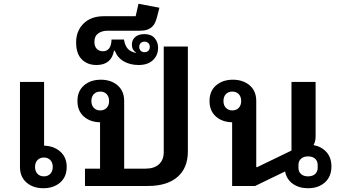

<svg xmlns="http://www.w3.org/2000/svg" viewBox="-20 -987 1814 1019"><path d="M210 12Q156 12 121 -18Q86 -48 86 -101V-552H214V-214Q267 -212 300.5 -182Q334 -152 334 -101Q334 -48 299 -18Q264 12 210 12ZM213 -51Q234 -51 247 -64.5Q260 -78 260 -101Q260 -124 247 -137.5Q234 -151 213 -151Q192 -151 179 -137.5Q166 -124 166 -101Q166 -78 179 -64.5Q192 -51 213 -51Z M511 -92V-338Q458 -339 424.5 -369Q391 -399 391 -451Q391 -504 426 -534Q461 -564 515 -564Q569 -564 604 -534Q639 -504 639 -451V-92H753Q798 -92 823.5 -115Q849 -138 849 -180V-740H977V-183Q977 -95 921.5 -47.5Q866 0 766 0H431V-92ZM512 -401Q533 -401 546 -414.5Q559 -428 559 -451Q559 -474 546 -487.5Q533 -501 512 -501Q491 -501 478 -487.5Q465 -474 465 -451Q465 -428 478 -414.5Q491 -401 512 -401Z M492 -642Q444 -642 414 -672Q384 -702 384 -762Q384 -823 423.5 -862Q463 -901 532 -901H700L715 -967L826 -946L814 -899Q810 -883 804 -869Q798 -855 787.5 -845Q777 -835 761.5 -829.5Q746 -824 722 -824H551Q521 -824 501 -809.5Q481 -795 481 -765Q481 -741 493.5 -728Q506 -715 526 -715Q570 -715 572 -777H638Q643 -745 658 -728.5Q673 -712 702 -706V-708Q692 -714 686 -724.5Q680 -735 680 -751Q680 -775 697.5 -790.5Q715 -806 747 -806Q782 -806 800.5 -785Q819 -764 819 -734Q819 -693 791.5 -667.5Q764 -642 716 -642Q671 -642 637.5 -661Q604 -680 589 -718H585Q571 -642 492 -642ZM747 -710Q759 -710 767 -717.5Q775 -725 775 -738Q775 -751 767 -758.5Q759 -766 747 -766Q735 -766 727 -758.5Q719 -751 719 -738Q719 -725 727 -717.5Q735 -710 747 -710Z M1615 12Q1567 12 1534 -11.5Q1501 -35 1493 -77L1334 0H1212V-338Q1159 -339 1125.5 -369Q1092 -399 1092 -451Q1092 -504 1127 -534Q1162 -564 1216 -564Q1270 -564 1305 -534Q1340 -504 1340 -451V-100H1345L1527 -188V-552H1655V-263Q1655 -252 1653 -241Q1651 -230 1644 -217Q1687 -209 1713 -179.5Q1739 -150 1739 -104Q1739 -50 1704.5 -19Q1670 12 1615 12ZM1615 -51Q1639 -51 1652.5 -63.5Q1666 -76 1666 -96V-112Q1666 -132 1652.5 -144.5Q1639 -157 1615 -157Q1591 -157 1577.5 -144.5Q1564 -132 1564 -112V-96Q1564 -76 1577.5 -63.5Q1591 -51 1615 -51ZM1213 -401Q1234 -401 1247 -414.5Q1260 -428 1260 -451Q1260 -474 1247 -487.5Q1234 -501 1213 -501Q1192 -501 1179 -487.5Q1166 -474 1166 -451Q1166 -428 1179 -414.5Q1192 -401 1213 -401Z"/></svg>

Font: IBM Plex Sans Thai Looped SemiBold
Style: Regular
Weight: 600
Designer: Mike Abbink, Paul van der Laan, Pieter van Rosmalen, Ben Mitchell, Mark Frömberg
Foundry: Bold Monday
Version: Version 1.1